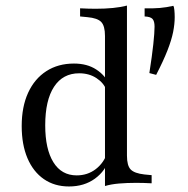

<svg xmlns="http://www.w3.org/2000/svg" viewBox="-20 -653 668 684"><path d="M536.3 -386.3 512.1 -392.7Q521.8 -454.8 526.2 -496Q530.6 -537.1 530.6 -558.1Q530.6 -577.4 523.4 -585.5Q516.1 -593.5 495.2 -594.4V-623.4Q525.8 -622.6 549.2 -624.6Q572.6 -626.6 597.6 -632.3Q600 -629 601.2 -616.9Q602.4 -604.8 602.4 -591.9Q602.4 -567.7 596.8 -539.1Q591.1 -510.5 576.6 -473.4Q562.1 -436.3 536.3 -386.3ZM225.8 11.3Q174.2 11.3 136.3 -14.9Q98.4 -41.1 77.8 -89.5Q57.3 -137.9 57.3 -204Q57.3 -272.6 80.2 -322.6Q103.2 -372.6 145.2 -399.6Q187.1 -426.6 243.5 -426.6Q290.3 -426.6 322.6 -405.6Q354.8 -384.7 368.5 -353.2L358.9 -332.3Q350 -357.3 323.8 -374.6Q297.6 -391.9 262.1 -391.9Q204 -391.9 172.6 -344Q141.1 -296 141.1 -206.5Q141.1 -121.8 170.2 -75Q199.2 -28.2 253.2 -28.2Q291.9 -28.2 321 -50.4Q350 -72.6 362.1 -108.9L369.4 -88.7Q356.5 -44.4 318.1 -16.5Q279.8 11.3 225.8 11.3ZM354 0V-206.5H432.3V-98.4Q432.3 -62.9 445.6 -49.2Q458.9 -35.5 494.4 -31.5L520.2 -29V0Q504.8 -0.8 491.9 -1.2Q479 -1.6 465.3 -1.6Q432.3 -1.6 404 0.8Q375.8 3.2 354 9.7ZM354 -206.5V-525Q354 -560.5 340.7 -574.6Q327.4 -588.7 291.1 -591.9L265.3 -594.4V-623.4Q281.5 -622.6 294.4 -622.2Q307.3 -621.8 321 -621.8Q354 -621.8 382.3 -624.6Q410.5 -627.4 432.3 -633.1V-623.4V-206.5Z"/></svg>

Font: Playfair 5pt SemiExpanded Light
Style: Regular
Weight: 400
Version: Version 2.203